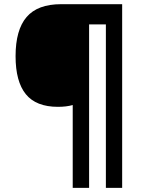

<svg xmlns="http://www.w3.org/2000/svg" viewBox="-20 -780 695 927"><path d="M569.8 127H491.2V-662.1H410.2V127H331.1V-272.9Q300.8 -264.2 259.8 -264.2Q154.3 -264.2 104.7 -325.2Q55.2 -386.2 55.2 -508.8Q55.2 -635.7 108.4 -697.8Q161.6 -759.8 274.9 -759.8H569.8Z"/></svg>

Font: Samim FD
Style: Bold-FD
Weight: 700
Foundry: DejaVu fonts team - Redesigned by Saber Rastikerdar
Version: Version 4.0.1